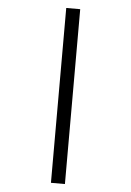

<svg xmlns="http://www.w3.org/2000/svg" viewBox="-64 -848 748 1095"><g transform="rotate(5 310.0 -300.5)"><path d="M350 200V-801H270V200Z"/></g></svg>

Font: Monaspace Krypton Light
Style: Regular
Weight: 300
Designer: Riley Cran & the Lettermatic Team
Foundry: Lettermatic
Version: Version 1.101 (Monaspace Krypton)